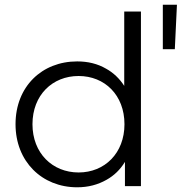

<svg xmlns="http://www.w3.org/2000/svg" viewBox="-20 -791 772 816"><path d="M723 -582 732 -771H672V-582ZM308 5C355 5 396 -6 433 -27C465 -45 491 -70 511 -103V0H579V-742H508V-426C488 -457 462 -482 431 -499C395 -520 354 -530 308 -530C158 -530 46 -423 46 -263C46 -105 158 5 308 5ZM314 -58C203 -58 118 -140 118 -263C118 -387 203 -468 314 -468C425 -468 509 -387 509 -263C509 -140 425 -58 314 -58Z"/></svg>

Font: Montserrat Z
Style: Regular
Weight: 400
Designer: Julieta Ulanovsky
Foundry: Julieta Ulanovsky
Version: Version 8.000